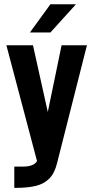

<svg xmlns="http://www.w3.org/2000/svg" viewBox="-20 -746 448 924"><path d="M398.4 -528.3 254.9 38.1Q243.2 86.9 217.8 112.8Q192.4 138.7 153.3 148.4Q114.3 158.2 52.7 158.2H48.8V55.7H90.8Q142.6 55.7 158.2 29.3L10.7 -528.3H138.7L210 -207L276.4 -528.3ZM222.7 -725.6H345.7L222.7 -589.8H124Z"/></svg>

Font: Altinn-DIN Condensed
Style: DINCondensed-Bold
Weight: 700
Width: 3
Designer: Charles Nix
Foundry: Altinn
Version: Version 2.00